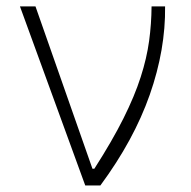

<svg xmlns="http://www.w3.org/2000/svg" viewBox="-20 -565 583 585"><path d="M239.7 0 40.8 -545.5H88.1L261.7 -50.8H267.4Q322.1 -136 356.2 -204.4Q390.3 -272.7 408.7 -330.3Q427.2 -387.8 434.3 -440.2Q441.4 -492.5 441.8 -545.5H483Q484.7 -414.4 436.3 -276.3Q387.8 -138.1 285.9 0Z"/></svg>

Font: Inter UI Extra Light
Style: Regular
Weight: 200
Designer: Rasmus Andersson
Foundry: rsms
Version: 3.2;8d6f07862